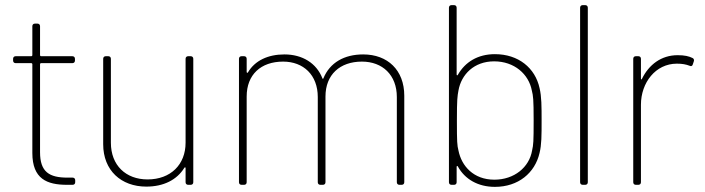

<svg xmlns="http://www.w3.org/2000/svg" viewBox="-20 -720 2748 748"><path d="M243 -28C172 -28 136 -50 136 -127V-470C136 -472 138 -474 140 -474H262C268 -474 272 -478 272 -484V-491C272 -497 268 -501 262 -501H140C138 -501 136 -503 136 -505V-618C136 -624 132 -628 126 -628H116C110 -628 106 -624 106 -618V-505C106 -503 104 -501 102 -501H41C35 -501 31 -497 31 -491V-484C31 -478 35 -474 41 -474H102C104 -474 106 -472 106 -470V-124C106 -23 163 0 241 0H263C269 0 273 -4 273 -10V-18C273 -24 269 -28 263 -28Z M703 -491V-164C703 -79 645 -21 555 -21C470 -21 412 -76 412 -164V-491C412 -497 408 -501 402 -501H392C386 -501 382 -497 382 -491V-158C382 -56 452 7 550 7C617 7 669 -19 698 -66C700 -69 703 -69 703 -65V-10C703 -4 707 0 713 0H723C729 0 733 -4 733 -10V-491C733 -497 729 -501 723 -501H713C707 -501 703 -497 703 -491Z M1395 -508C1321 -508 1265 -476 1240 -415C1239 -412 1237 -412 1236 -415C1213 -474 1158 -508 1088 -508C1024 -508 973 -484 946 -438C944 -435 941 -436 941 -440V-491C941 -497 937 -501 931 -501H921C915 -501 911 -497 911 -491V-10C911 -4 915 0 921 0H931C937 0 941 -4 941 -10V-344C941 -429 996 -480 1083 -480C1162 -480 1218 -428 1218 -342V-10C1218 -4 1222 0 1228 0H1238C1244 0 1248 -4 1248 -10V-344C1248 -429 1304 -480 1390 -480C1470 -480 1526 -428 1526 -342V-10C1526 -4 1530 0 1536 0H1545C1551 0 1555 -4 1555 -10V-347C1555 -447 1490 -508 1395 -508Z M2082 -377C2065 -455 2000 -509 1908 -509C1841 -509 1792 -478 1764 -429C1762 -425 1759 -426 1759 -430V-690C1759 -696 1755 -700 1749 -700H1739C1733 -700 1729 -696 1729 -690V-10C1729 -4 1733 0 1739 0H1749C1755 0 1759 -4 1759 -10V-70C1759 -74 1762 -75 1764 -71C1791 -22 1842 8 1908 8C1999 8 2064 -46 2082 -124C2090 -156 2090 -193 2090 -249C2090 -305 2090 -344 2082 -377ZM2053 -134C2042 -68 1983 -20 1906 -20C1825 -20 1778 -73 1766 -134C1761 -154 1760 -166 1760 -250C1760 -333 1762 -345 1766 -367C1777 -430 1827 -481 1905 -481C1984 -481 2040 -431 2052 -367C2057 -347 2059 -335 2059 -251C2059 -168 2058 -156 2053 -134Z M2250 0H2260C2266 0 2270 -4 2270 -10V-690C2270 -696 2266 -700 2260 -700H2250C2244 -700 2240 -696 2240 -690V-10C2240 -4 2244 0 2250 0Z M2620 -505C2556 -505 2508 -468 2481 -413C2480 -409 2477 -410 2477 -414V-491C2477 -497 2473 -501 2467 -501H2457C2451 -501 2447 -497 2447 -491V-10C2447 -4 2451 0 2457 0H2467C2473 0 2477 -4 2477 -10V-312C2477 -398 2534 -472 2617 -472C2638 -472 2653 -469 2666 -464C2672 -461 2677 -462 2679 -469L2683 -481C2685 -486 2683 -492 2678 -494C2664 -501 2647 -505 2620 -505Z"/></svg>

Font: Barlow Thin
Style: Regular
Weight: 250
Designer: Jeremy Tribby
Foundry: Tribby Type
Version: Version 1.422;hotconv 1.0.109;makeotfexe 2.5.65596